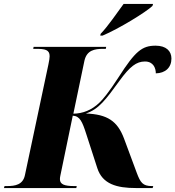

<svg xmlns="http://www.w3.org/2000/svg" viewBox="-45 -951 887 971"><path d="M464 -780 462 -771H474C555 -805 694 -890 726 -921L729 -931H580C549 -889 501 -818 464 -780ZM-25 0H341L343 -10H330C282 -10 258 -18 258 -45C258 -55 261 -66 264 -81L323 -366C359 -364 371 -336 391 -274L447 -101C473 -20 545 0 643 0H727L730 -10H723C677 -10 665 -28 647 -76L582 -251C549 -338 499 -373 389 -377C454 -398 490 -447 559 -542C612 -615 645 -640 688 -640C731 -640 743 -606 743 -580C791 -581 822 -609 822 -655C822 -693 795 -720 742 -720C673 -720 639 -692 555 -561C506 -485 475 -448 459 -433C418 -393 373 -377 326 -376L382 -644C394 -697 433 -704 477 -704H490L492 -714H125L123 -704H136C182 -704 206 -700 206 -667C206 -658 204 -645 200 -626L81 -65C71 -17 32 -10 -9 -10H-22Z"/></svg>

Font: Noto Serif Display ExtraBold
Style: Italic
Weight: 800
Italic angle: -12°
Designer: Monotype Design Team
Foundry: Monotype Imaging Inc.
Version: Version 2.009